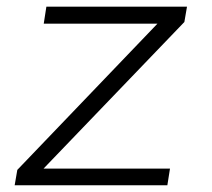

<svg xmlns="http://www.w3.org/2000/svg" viewBox="-20 -548 627 568"><path d="M108.9 -49.3H482.9L475.1 0H23.4L31.2 -45.4L445.8 -478H109.4L117.2 -528.3H533.2L525.4 -482.9Z"/></svg>

Font: Roboto Mono Light
Style: Italic
Weight: 300
Designer: Google
Version: Version 2.000985; 2015; ttfautohint (v1.3)